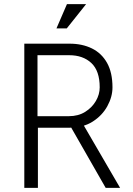

<svg xmlns="http://www.w3.org/2000/svg" viewBox="-20 -912 648 932"><path d="M98 0V-700H318Q379 -700 426 -677Q473 -654 499.5 -607Q526 -560 526 -488Q526 -442 501 -396.5Q476 -351 429.5 -321.5Q383 -292 316 -292H164V0ZM493 0 326 -292 385 -306 563 0ZM162 -348H314Q360 -348 393.5 -369Q427 -390 445.5 -422Q464 -454 464 -488Q464 -568 423.5 -606Q383 -644 316 -644H162ZM304 -774H254L305 -892H398Z"/></svg>

Font: Inclusive Sans Light
Style: Regular
Weight: 300
Designer: Olivia King
Foundry: Olivia King
Version: Version 2.004